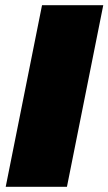

<svg xmlns="http://www.w3.org/2000/svg" viewBox="-20 -720 418 740"><path d="M2 0 142 -700H378L238 0Z"/></svg>

Font: Montserrat Black
Style: Italic
Weight: 900
Italic angle: -11.3°
Designer: Julieta Ulanovsky
Foundry: Julieta Ulanovsky
Version: Version 9.000; ttfautohint (v1.8.4.7-5d5b)